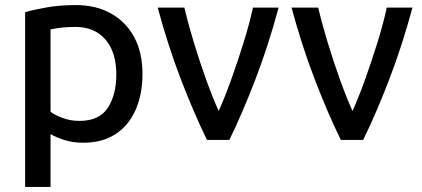

<svg xmlns="http://www.w3.org/2000/svg" viewBox="-20 -551 1660 756"><path d="M79 185V-503Q113 -513 164.5 -522Q216 -531 278 -531Q358 -531 417 -498Q476 -465 508.5 -404.5Q541 -344 541 -260Q541 -180 514 -118.5Q487 -57 435 -23Q383 11 308 11Q266 11 232.5 0Q199 -11 179 -23V185ZM293 -75Q371 -75 404.5 -126.5Q438 -178 438 -258Q438 -346 395 -395.5Q352 -445 277 -445Q241 -445 216.5 -441.5Q192 -438 179 -435V-111Q194 -99 225 -87Q256 -75 293 -75Z M795 0Q744 -104 692.5 -238Q641 -372 601 -521H706Q721 -457 743.5 -383Q766 -309 791.5 -238Q817 -167 841 -114Q865 -167 890.5 -238Q916 -309 939 -383Q962 -457 976 -521H1077Q1037 -372 985.5 -238Q934 -104 883 0Z M1322 0Q1271 -104 1219.5 -238Q1168 -372 1128 -521H1233Q1248 -457 1270.5 -383Q1293 -309 1318.5 -238Q1344 -167 1368 -114Q1392 -167 1417.5 -238Q1443 -309 1466 -383Q1489 -457 1503 -521H1604Q1564 -372 1512.5 -238Q1461 -104 1410 0Z"/></svg>

Font: Ubuntu Sans Medium
Style: Regular
Weight: 500
Designer: Dalton Maag Ltd
Foundry: Dalton Maag Ltd
Version: Version 1.006; ttfautohint (v1.8.4.7-5d5b)